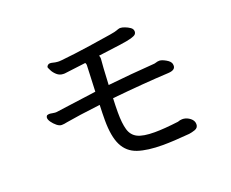

<svg xmlns="http://www.w3.org/2000/svg" viewBox="-107 -838 1215 1009"><g transform="rotate(-20 500.0 -333.5)"><path d="M793 -99Q814 -97 831.5 -83Q849 -69 849 -49Q849 -29 829 -22Q811 -16 796 -14Q705 -6 646 -6Q561 -6 507.5 -24Q454 -42 429 -92Q404 -142 404 -233Q404 -270 406 -318Q280 -303 213 -291Q196 -287 183 -287Q170 -287 156 -298.5Q142 -310 132 -324Q122 -338 122 -349Q122 -355 127 -361Q134 -364 141 -364Q148 -364 157 -362Q166 -360 171.5 -360Q177 -360 180 -360Q351 -384 408 -391Q410 -443 412 -486.5Q414 -530 414 -536.5Q414 -543 412.5 -545.5Q411 -548 410 -551L290 -536H283Q262 -536 246.5 -550Q231 -564 224 -579Q216 -595 216 -597Q216 -602 221.5 -607.5Q227 -613 234.5 -613Q242 -613 249 -611Q256 -609 262.5 -608Q269 -607 274.5 -606.5Q280 -606 284 -606Q288 -606 291 -606.5Q294 -607 299 -607Q370 -614 460.5 -627.5Q551 -641 583.5 -646.5Q616 -652 622 -655Q635 -660 642 -661H646Q655 -661 670 -655.5Q685 -650 698 -641Q711 -632 711 -618Q711 -609 705 -602.5Q699 -596 678 -590Q657 -584 612 -578Q567 -572 491 -562Q495 -555 495 -547V-543L491 -492Q488 -451 486 -400Q616 -414 745 -423Q752 -423 760.5 -426Q769 -429 779 -429H782Q795 -428 816 -416Q837 -404 841 -389Q842 -385 842 -379Q842 -354 802 -352Q664 -345 484 -327Q482 -284 482 -247Q482 -187 492.5 -151Q503 -115 534 -99.5Q565 -84 629 -84Q682 -84 762 -94Q775 -99 786 -99H792Z"/></g></svg>

Font: Moon Stars Kai
Style: Bold
Weight: 700
Designer: GuiWonder
Version: Version 1.101